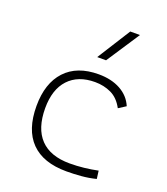

<svg xmlns="http://www.w3.org/2000/svg" viewBox="-146 -897 877 1008"><g transform="rotate(20 293.0 -392.5)"><path d="M342.8 9.8Q212.4 9.8 145.3 -58.6Q78.1 -127 78.1 -259.8Q78.1 -386.7 143.3 -457Q208.5 -527.3 329.1 -527.3Q400.4 -527.3 451.4 -499.3Q502.4 -471.2 523.9 -419.9L483.4 -394Q457 -443.4 415.8 -462.9Q374.5 -482.4 325.2 -482.4Q230.5 -482.4 177.7 -425.8Q125 -369.1 125 -264.6Q125 -151.4 180.7 -93.3Q236.3 -35.2 344.7 -35.2Q384.8 -35.2 424.1 -39.6Q463.4 -43.9 501 -51.8L506.8 -7.3Q466.8 2.9 425 6.3Q383.3 9.8 342.8 9.8ZM290 -609.4 407.2 -794.9H461.4L339.4 -609.4Z"/></g></svg>

Font: Cascadia Code ExtraLight
Style: Regular
Weight: 200
Monospace: yes
Designer: Aaron Bell
Foundry: Saja Typeworks
Version: Version 2407.024; ttfautohint (v1.8.4)